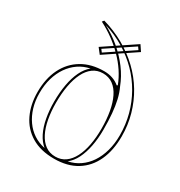

<svg xmlns="http://www.w3.org/2000/svg" viewBox="-178 -869 946 1008"><g transform="rotate(30 295.0 -365.0)"><path d="M295.1 15Q213.3 15 157.5 -18.6Q101.7 -52.2 73.6 -111.4Q45.5 -170.5 45.5 -246Q45.5 -327.5 75.5 -388Q105.6 -448.4 161.6 -481.7Q217.6 -515 295.1 -515Q322.1 -515 345.5 -507.1Q368.9 -499.2 388 -483.3L392.9 -486.5Q378.5 -524.5 355 -559.9Q331.5 -595.2 300.4 -626.7Q269.4 -658.3 232.5 -685.4Q195.6 -712.5 153 -734.1L161.8 -745Q230.3 -725.5 289.5 -692Q348.7 -658.5 396.1 -613.3Q443.4 -568.1 476.4 -513.1Q509.4 -458.1 527.2 -395.3Q545 -332.5 545 -264.2Q545 -179.6 516.2 -116.8Q487.4 -54 431.6 -19.5Q375.7 15 295.1 15ZM224.4 -9.1Q198.4 -30.2 180.8 -65.3Q163.2 -100.4 154.7 -146.7Q146.1 -193.1 146.1 -246Q146.1 -301.4 154.7 -348.9Q163.2 -396.5 180.8 -433.2Q198.3 -469.8 224.9 -490.9Q187.1 -483.5 156 -462.3Q125 -441 102.8 -408.9Q80.7 -376.8 68.8 -335.7Q57 -294.6 57 -246Q57 -198.8 69.1 -158.9Q81.2 -119 103.2 -88Q125.1 -56.9 155.9 -36.7Q186.6 -16.5 224.4 -9.1ZM295.1 2.2Q329.6 2.2 355.4 -16.3Q381.1 -34.7 398.5 -68.5Q415.8 -102.2 424.3 -147.5Q432.8 -192.8 432.8 -246Q432.8 -301.7 424.5 -348.4Q416.2 -395.2 399.3 -429.7Q382.5 -464.3 356.5 -483.2Q330.5 -502.2 295.1 -502.2Q260.7 -502.2 234.7 -483.2Q208.8 -464.3 191.7 -429.7Q174.6 -395.2 166.1 -348.4Q157.6 -301.7 157.6 -246Q157.6 -193.2 165.9 -147.9Q174.2 -102.6 191.3 -68.9Q208.4 -35.2 234.3 -16.5Q260.2 2.2 295.1 2.2ZM364.3 -9.1Q402.1 -16.5 433.4 -38Q464.7 -59.5 487 -92.7Q509.2 -125.9 521.3 -169.5Q533.4 -213.2 533.4 -264.2Q533.4 -328.6 517.5 -388.4Q501.5 -448.2 471.4 -501.2Q441.3 -554.3 398.3 -598.1Q355.2 -641.9 300.3 -675.4Q245.3 -709 180.3 -728.7Q232.9 -701 276.8 -663.6Q320.7 -626.1 353.8 -581.8Q387 -537.5 406.2 -487.2Q420.5 -457.1 428.6 -421.7Q436.7 -386.3 440.5 -343.4Q444.3 -300.5 444.3 -246Q444.3 -192.5 435.2 -146.5Q426.2 -100.4 408.8 -65.3Q391.4 -30.2 364.3 -9.1ZM230.9 -577.4 204.9 -610.6 387.8 -733.1 411.1 -698.4ZM234.2 -593.1 394.4 -700.5 383.4 -716.4 222.2 -609Z"/></g></svg>

Font: Kalnia Glaze Thin
Style: Regular
Weight: 100
Version: Version 1.110